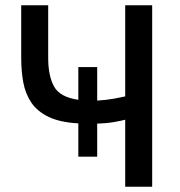

<svg xmlns="http://www.w3.org/2000/svg" viewBox="-20 -713 687 733"><path d="M458 0V-256Q444 -252 415 -247Q386 -242 351 -241V-115H279V-242Q208 -246 165 -267Q122 -288 99.5 -321.5Q77 -355 69 -398Q61 -441 61 -492V-693H164V-492Q164 -423 186.5 -382.5Q209 -342 279 -332V-457H351V-329Q386 -331 416 -336.5Q446 -342 458 -345V-693H561V0Z"/></svg>

Font: Ubuntu Sans Medium
Style: Regular
Weight: 500
Designer: Dalton Maag Ltd
Foundry: Dalton Maag Ltd
Version: Version 1.006; ttfautohint (v1.8.4.7-5d5b)